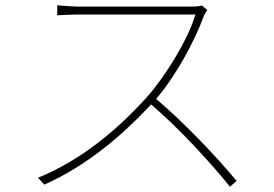

<svg xmlns="http://www.w3.org/2000/svg" viewBox="-20 -698 1040 728"><path d="M766 -660 746 -677C735 -674 721 -673 700 -673C669 -673 307 -673 281 -673C249 -673 197 -678 197 -678V-640C197 -640 251 -643 281 -643C307 -643 691 -643 721 -643C693 -548 608 -410 538 -331C426 -206 285 -89 124 -24L148 2C308 -69 442 -183 553 -302C661 -210 783 -76 852 10L877 -12C806 -98 685 -227 572 -323C646 -409 717 -540 752 -635C754 -641 762 -655 766 -660Z"/></svg>

Font: Harano Aji Gothic KR ExtraLight
Style: Regular
Weight: 250
Foundry: Masamichi Hosoda
Version: HaranoAjiGothicKR-ExtraLight version 20220220;ttx 4.29.1